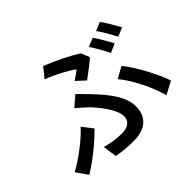

<svg xmlns="http://www.w3.org/2000/svg" viewBox="-172 -1038 1344 1344"><g transform="rotate(-45 500.0 -366.0)"><path d="M469 -546 533 -487C571 -514 637 -566 662 -587L638 -650C575 -693 466 -745 387 -776L328 -703C405 -674 493 -627 536 -594C522 -583 495 -563 469 -546ZM286 -75 301 29C348 38 403 44 464 44C549 44 647 11 647 -116C647 -208 584 -296 485 -399C460 -425 435 -451 408 -478L332 -413C362 -389 394 -360 418 -336C468 -282 539 -192 539 -127C539 -71 493 -52 445 -52C388 -52 339 -60 286 -75ZM853 -21 948 -72C917 -162 841 -309 775 -389L691 -342C759 -262 827 -118 853 -21ZM332 -213 272 -290C215 -226 101 -139 17 -94L77 -9C178 -71 275 -154 332 -213ZM772 -671 707 -644C734 -606 767 -546 787 -505L853 -534C833 -573 797 -635 772 -671ZM886 -714 822 -687C850 -649 882 -591 904 -549L969 -577C950 -613 912 -677 886 -714Z"/></g></svg>

Font: Noto Sans JP Medium
Style: Regular
Weight: 500
Designer: Ryoko NISHIZUKA 西塚涼子 (kana, bopomofo & ideographs); Paul D. Hunt (Latin, Greek & Cyrillic); Sandoll Communications 산돌커뮤니
Foundry: Adobe
Version: Version 2.004;hotconv 1.0.118;makeotfexe 2.5.65603